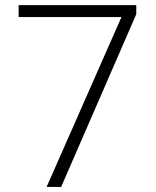

<svg xmlns="http://www.w3.org/2000/svg" viewBox="-20 -734 611 754"><path d="M163.1 0 457 -667H53.2V-713.9H515.1V-678.2L220.2 0Z"/></svg>

Font: Zoram GWeb Light
Style: Regular
Weight: 300
Foundry: Ascender Corporation
Version: Version 1.000